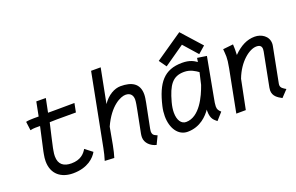

<svg xmlns="http://www.w3.org/2000/svg" viewBox="-91 -1088 2253 1463"><g transform="rotate(-20 1035.0 -356.5)"><path d="M220.7 -231.4C231.9 -280.3 240.7 -324.7 264.6 -424.3C287.1 -424.3 300.8 -425.8 323.2 -425.8H477.5L491.7 -497.6H482.9C482.9 -497.6 407.7 -497.1 336.9 -496.6H277.3C284.2 -529.8 293.5 -575.7 299.8 -607.9L222.7 -608.4C215.8 -574.2 207 -528.3 200.2 -494.1H161.1C145 -494.1 109.4 -492.7 96.7 -488.3L106 -417C119.1 -420.4 133.3 -422.4 147 -422.4H185.5C164.1 -328.1 154.8 -282.2 143.1 -231.4L139.2 -210.4C135.3 -190.4 133.3 -172.4 133.3 -155.3C133.3 -48.3 206.1 2.9 300.3 2.9C419.9 2.9 478 -57.6 500.5 -98.1L441.4 -143.6C422.4 -109.9 387.7 -72.8 314 -72.8C253.4 -72.8 212.4 -98.6 212.4 -167C212.4 -180.2 213.9 -195.3 217.3 -211.9Z M922.9 -281.2 892.6 -127C890.6 -117.7 885.3 -94.2 885.3 -76.2C885.3 -28.3 925.8 6.3 970.7 17.1L1002.9 -49.3C981.4 -60.1 963.9 -62 963.9 -96.2C963.9 -103.5 969.2 -129.9 970.2 -134.3C980.5 -185.5 991.2 -238.8 1005.9 -313.5C1010.3 -337.9 1014.2 -358.9 1014.2 -378.4C1014.2 -466.8 954.1 -498 865.2 -498C815.4 -498 758.3 -466.3 718.3 -406.2L772.5 -684.6H694.8C694.8 -684.6 629.4 -345.7 581.5 -99.6C574.2 -62 568.4 -39.1 557.6 -3.9L633.8 0C640.6 -22.5 650.4 -58.1 657.2 -96.7L682.6 -236.3C749.5 -384.3 839.8 -423.3 877.9 -423.3C919.4 -423.3 935.5 -397 935.5 -364.7C935.5 -344.7 928.7 -311.5 922.9 -281.2Z M1426.8 -731.4 1205.1 -579.1 1247.6 -519.5 1413.1 -634.8 1512.7 -522 1569.8 -571.8ZM1190.4 -251C1225.1 -377.9 1263.7 -434.6 1356.9 -434.6C1407.7 -434.6 1443.4 -409.7 1467.8 -392.6L1445.8 -296.9C1417.5 -215.8 1353 -70.3 1242.7 -70.3C1204.6 -70.3 1178.2 -106.4 1178.2 -168.9C1178.2 -192.9 1182.1 -220.2 1190.4 -251ZM1563 -489.3 1487.3 -501C1486.3 -491.2 1484.9 -480.5 1482.4 -469.2C1459 -485.4 1428.2 -504.9 1366.7 -504.9C1219.7 -504.9 1154.3 -420.9 1113.3 -246.1C1106.9 -218.8 1104 -192.4 1104 -167.5C1104 -68.4 1152.8 3.9 1228.5 3.9C1332 3.9 1393.6 -64.5 1421.9 -105.5C1421.4 -101.1 1421.4 -97.2 1421.4 -93.3C1421.4 -26.4 1448.7 -13.2 1468.8 4.9L1520.5 -53.2C1503.4 -69.3 1494.6 -79.1 1494.6 -104.5C1494.6 -120.1 1498 -141.6 1504.4 -173.8Z M1779.8 -418C1780.8 -433.6 1781.2 -449.2 1781.2 -462.9C1781.2 -480.5 1780.8 -495.1 1779.8 -503.9L1696.8 -495.1C1698.2 -471.7 1700.7 -455.6 1700.7 -434.1C1700.7 -413.1 1698.2 -387.2 1689.9 -344.2L1623 0.5L1700.2 0L1748 -237.3C1794.9 -361.3 1884.3 -428.2 1940.9 -428.2C1970.2 -428.2 1982.9 -415.5 1982.9 -391.6C1982.9 -386.2 1982.4 -379.9 1981 -373.5L1927.7 -99.6C1926.3 -91.8 1925.3 -84.5 1925.3 -77.6C1925.3 -30.3 1960 -9.3 1994.1 9.3L2045.9 -45.4C2024.4 -58.6 2004.4 -68.4 2004.4 -92.8C2004.4 -96.2 2004.4 -99.1 2005.4 -103L2061 -388.7C2062.5 -396 2063 -402.8 2063 -409.2C2063 -469.2 2007.3 -502.9 1954.6 -502.9C1892.1 -502.9 1837.4 -475.6 1779.8 -418Z"/></g></svg>

Font: Fantasque Sans Mono
Style: RegItalic
Weight: 400
Italic angle: -11°
Monospace: yes
Designer: Jany Belluz
Version: Version 1.6.3